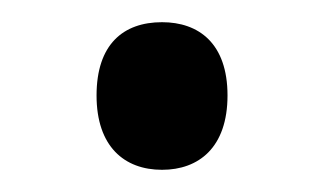

<svg xmlns="http://www.w3.org/2000/svg" viewBox="-20 -439 293 173"><path d="M67 -353C67 -307 92 -286 126 -286C159 -286 185 -306 185 -353C185 -400 159 -419 126 -419C91 -419 67 -399 67 -353Z"/></svg>

Font: Noto Sans Thai Looped SemiCondensed
Style: Regular
Weight: 400
Width: 4
Designer: Sasikarn Vongin, Ben Mitchell
Foundry: The Fontpad Ltd
Version: Version 1.001